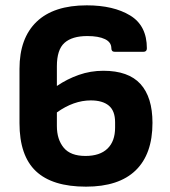

<svg xmlns="http://www.w3.org/2000/svg" viewBox="-20 -687 636 719"><path d="M302 12Q176 12 114.5 -46Q53 -104 53 -226V-429Q53 -544 117 -605.5Q181 -667 305 -667Q405 -667 467.5 -629Q530 -591 530 -506Q530 -493 517 -493H410Q397 -493 397 -506Q397 -529 373 -540.5Q349 -552 307 -552Q250 -552 221.5 -526.5Q193 -501 193 -439V-365Q231 -391 275 -406.5Q319 -422 367 -422Q461 -422 506 -372.5Q551 -323 551 -227Q551 -110 488 -49Q425 12 302 12ZM193 -215Q193 -165 218.5 -134Q244 -103 300 -103Q354 -103 382.5 -130.5Q411 -158 411 -209V-229Q411 -272 387.5 -291.5Q364 -311 320 -311Q256 -311 193 -266Z"/></svg>

Font: Sofia Sans ExtraBold
Style: Regular
Weight: 800
Designer: Botio Nikoltchev, Ani Petrova
Foundry: lettersoup
Version: Version 4.101; ttfautohint (v1.8.4.7-5d5b)